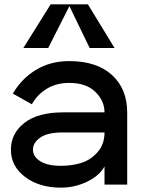

<svg xmlns="http://www.w3.org/2000/svg" viewBox="-20 -847 653 880"><path d="M505 -627H391L298 -819L201 -627H87L212 -827H383ZM259 -87Q310 -87 353 -100.5Q396 -114 427.5 -150Q459 -186 459 -240H269Q198 -240 164.5 -216.5Q131 -193 131 -161Q131 -129 164.5 -108Q198 -87 259 -87ZM459 -332Q459 -385 417 -426Q375 -467 297 -467Q239 -467 195 -440.5Q151 -414 126 -369L39 -418Q78 -486 144.5 -526.5Q211 -567 297 -567Q423 -567 493 -503.5Q563 -440 563 -331V-1H459V-84Q435 -41 378.5 -14Q322 13 259 13Q160 13 95 -36Q30 -85 30 -161Q30 -235 91.5 -283.5Q153 -332 269 -332Z"/></svg>

Font: Edgecutting Lite Sharp
Style: Medium
Weight: 500
Designer: RandomMaerks (Nguyen Gia Bao)
Version: Version 1.0